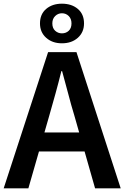

<svg xmlns="http://www.w3.org/2000/svg" viewBox="-22 -1022 675 1042"><path d="M-2 0 239 -739H393L633 0H494L382 -393Q364 -452 348 -514Q332 -576 315 -636H311Q296 -575 279 -513.5Q262 -452 245 -393L132 0ZM140 -200V-303H489V-200ZM314 -787Q262 -787 228.5 -817Q195 -847 195 -895Q195 -945 228.5 -973.5Q262 -1002 314 -1002Q367 -1002 400.5 -973.5Q434 -945 434 -895Q434 -847 400.5 -817Q367 -787 314 -787ZM314 -841Q336 -841 351 -855Q366 -869 366 -895Q366 -920 351 -935Q336 -950 314 -950Q293 -950 277.5 -935Q262 -920 262 -895Q262 -869 277.5 -855Q293 -841 314 -841Z"/></svg>

Font: Noto Sans JP Thin SemiBold
Style: Regular
Weight: 600
Version: Version 2.004-H2;hotconv 1.0.118;makeotfexe 2.5.65603